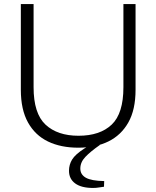

<svg xmlns="http://www.w3.org/2000/svg" viewBox="-20 -720 773 949"><path d="M367 10Q281 10 217.5 -20.5Q154 -51 118.5 -114.5Q83 -178 83 -276V-700H146V-289Q146 -159 205 -104Q264 -49 368 -49Q474 -49 532 -104Q590 -159 590 -289V-700H650V-276Q650 -178 614.5 -115Q579 -52 516 -21Q453 10 367 10ZM440 209Q382 209 351.5 186.5Q321 164 321 124Q321 94 336.5 68.5Q352 43 397 14L430 -6L473 -5V-3Q426 30 401.5 56Q377 82 377 113Q377 143 404.5 158.5Q432 174 495 175L494 203Q483 204 469.5 206.5Q456 209 440 209Z"/></svg>

Font: REM ExtraLight
Style: Regular
Weight: 250
Designer: Octavio Pardo
Foundry: Ashler Design
Version: Version 1.005;gftools[0.9.28]